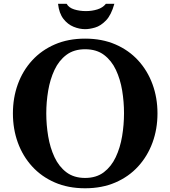

<svg xmlns="http://www.w3.org/2000/svg" viewBox="-20 -974 890 1004"><path d="M425 10.5Q336.5 10.5 266.8 -19.8Q197 -50 148 -103.8Q99 -157.5 73.2 -228.5Q47.5 -299.5 47.5 -381Q47.5 -462.5 73.2 -533.5Q99 -604.5 148 -658Q197 -711.5 266.8 -741.8Q336.5 -772 425 -772Q513.5 -772 583.5 -741.8Q653.5 -711.5 702.5 -658Q751.5 -604.5 777.5 -533.5Q803.5 -462.5 803.5 -381Q803.5 -299.5 777.5 -228.5Q751.5 -157.5 702.5 -103.8Q653.5 -50 583.5 -19.8Q513.5 10.5 425 10.5ZM425 -43.5Q483.5 -43.5 522.8 -73.2Q562 -103 585.2 -152.2Q608.5 -201.5 618.5 -261.5Q628.5 -321.5 628.5 -382Q628.5 -441.5 618.8 -500.8Q609 -560 586 -608.8Q563 -657.5 523.8 -687Q484.5 -716.5 425 -716.5Q366.5 -716.5 327.2 -687Q288 -657.5 265 -608.5Q242 -559.5 232 -500.2Q222 -441 222 -381Q222 -321 232 -261.2Q242 -201.5 265 -152.2Q288 -103 327.2 -73.2Q366.5 -43.5 425 -43.5ZM425.5 -821.5Q395.5 -821.5 364.8 -834Q334 -846.5 311.5 -875.5Q289 -904.5 283.5 -954H328.5Q340 -933.5 368 -924.8Q396 -916 429.5 -916Q461 -916 489.2 -924.8Q517.5 -933.5 533.5 -954H578Q561.5 -895 534 -866.8Q506.5 -838.5 477.2 -830Q448 -821.5 425.5 -821.5Z"/></svg>

Font: Libre Caslon Text SemiBold
Style: Regular
Weight: 600
Designer: Pablo Impallari, Rodrigo Fuenzalida, Katja Schimmel
Foundry: Pablo Impallari, Rodrigo Fuenzalida
Version: Version 2.000